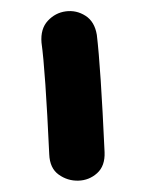

<svg xmlns="http://www.w3.org/2000/svg" viewBox="-20 -736 264 347"><path d="M69 -457Q70 -432 86 -420.5Q102 -409 121.5 -409.5Q141 -410 155.5 -423Q170 -436 169 -461Q162 -615 155 -673Q151 -697 134.5 -707.5Q118 -718 99 -715.5Q80 -713 66.5 -698.5Q53 -684 55 -659Q62 -609 69 -457Z"/></svg>

Font: Balsamiq Sans
Style: Regular
Weight: 400
Designer: Michael Angeles
Foundry: Balsamiq SRL
Version: Version 1.020; ttfautohint (v1.8.4.7-5d5b);gftools[0.9.26]